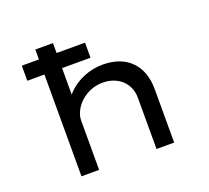

<svg xmlns="http://www.w3.org/2000/svg" viewBox="-125 -897 1147 1053"><g transform="rotate(-20 448.5 -370.0)"><path d="M179 -594V0H282V-289C282 -357 357 -443 463 -443C550 -443 617 -387 617 -299V0H720V-313C720 -443 645 -536 497 -536C417 -536 345 -503 297 -456C292 -451 287 -445 282 -440V-594H448V-682H282V-740H179V-682H79V-594Z"/></g></svg>

Font: Lexend Peta
Style: Regular
Weight: 400
Designer: Bonnie Shaver-Troup, Thomas Jockin
Foundry: Lexend
Version: Version 1.007